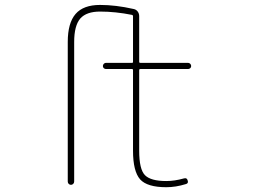

<svg xmlns="http://www.w3.org/2000/svg" viewBox="-20 -783 1040 790"><path d="M664.1 -12.7Q585.9 -12.7 556.6 -44.9Q527.3 -78.1 527.3 -163.1V-494.1Q527.3 -499 523.4 -499H416Q411.1 -499 407.2 -502.4Q403.3 -505.9 403.3 -511.2Q403.3 -516.6 407.2 -520.5Q411.1 -524.4 416 -524.4H523.4Q527.3 -524.4 527.3 -528.3V-716.8Q527.3 -720.7 523.4 -721.7Q455.1 -735.4 391.6 -735.4Q335.9 -735.4 310.5 -707Q285.2 -677.7 285.2 -610.4V-36.1Q285.2 -30.3 281.2 -26.4Q277.3 -22.5 272 -22.5Q266.6 -22.5 262.7 -26.4Q258.8 -30.3 258.8 -36.1V-610.4Q258.8 -688.5 291 -725.6Q323.2 -762.7 391.6 -762.7Q456.1 -762.7 529.3 -746.1Q540 -744.1 546.4 -735.8Q552.7 -727.5 552.7 -716.8V-528.3Q552.7 -524.4 557.6 -524.4H753.9Q758.8 -524.4 762.7 -520.5Q766.6 -516.6 766.6 -511.2Q766.6 -505.9 762.7 -502.4Q758.8 -499 753.9 -499H557.6Q552.7 -499 552.7 -494.1V-163.1Q552.7 -85.9 576.7 -62Q600.6 -38.1 664.1 -38.1Q698.2 -38.1 736.3 -48.8Q749 -52.7 752 -41Q756.8 -28.3 744.1 -25.4Q703.1 -12.7 664.1 -12.7Z"/></svg>

Font: Rounded Mgen+ 1mn thin
Style: Regular
Weight: 100
Designer: [Source Han Sans]
Ryoko NISHIZUKA  (kana & ideographs); Paul D. Hunt (Latin, Greek & Cyrillic); Wenlong ZHANG  (bopomofo
Version: Version 1.059.20150602